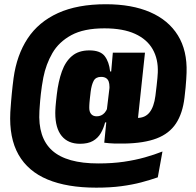

<svg xmlns="http://www.w3.org/2000/svg" viewBox="-20 -692 901 884"><path d="M348.5 -30Q293.5 -30 264 -66Q234.5 -102 234.5 -171.5Q234.5 -177 234.8 -184.2Q235 -191.5 235.8 -201.5Q236.5 -211.5 238 -225.2Q239.5 -239 241.5 -257Q248.5 -317 264.8 -362.8Q281 -408.5 311.5 -434.2Q342 -460 391.5 -460Q442 -460 462.2 -433.5Q482.5 -407 487 -363H526.5L483.5 -278.5Q484 -282.5 484 -286.2Q484 -290 484 -292.5Q484 -306.5 480.5 -316.5Q477 -326.5 468.5 -332.2Q460 -338 445 -338Q421 -338 411.2 -319.8Q401.5 -301.5 397.5 -270.5Q395.5 -252.5 394 -240Q392.5 -227.5 392 -219.5Q391.5 -211.5 391.2 -205.8Q391 -200 391 -195.5Q391 -177 399.8 -166.8Q408.5 -156.5 425.5 -156.5Q436 -156.5 445.2 -160.5Q454.5 -164.5 461.8 -172.8Q469 -181 474 -193L500.5 -128.5H464Q457 -101 443.8 -78.5Q430.5 -56 407.8 -43Q385 -30 348.5 -30ZM460 -35 471 -146 469.5 -166.5 489.5 -332.5 491 -352 499.5 -449.5H647.5L605.5 -56.5ZM573 -153Q583.5 -150.5 591 -149.8Q598.5 -149 611.5 -149Q648.5 -149 668.8 -174.8Q689 -200.5 695.5 -250.5Q699 -278 701.2 -298Q703.5 -318 704.8 -332.8Q706 -347.5 706.5 -358Q709 -419.5 683 -465.2Q657 -511 601.8 -536.2Q546.5 -561.5 460.5 -561.5Q366 -561.5 308.5 -530.2Q251 -499 221.2 -447.5Q191.5 -396 179.5 -335Q175.5 -315 172.8 -295.8Q170 -276.5 168 -259Q166 -241.5 164.8 -226.8Q163.5 -212 162.8 -200.5Q162 -189 161.5 -181.5Q154 -58.5 220.2 1Q286.5 60.5 432.5 60.5Q497 60.5 550 52.8Q603 45 647.2 32.5Q691.5 20 728 5.5L706.5 124.5Q670.5 137 629.8 147.8Q589 158.5 538.8 165.2Q488.5 172 423 172Q289.5 172 199.2 134.5Q109 97 65.2 20Q21.5 -57 27.5 -175Q28 -183.5 29 -196.8Q30 -210 31.2 -226Q32.5 -242 34.2 -259.8Q36 -277.5 38 -296Q40 -314.5 42.5 -332.5Q57 -438.5 107.2 -514.8Q157.5 -591 247 -631.8Q336.5 -672.5 467.5 -672.5Q587 -672.5 671.2 -636Q755.5 -599.5 799 -529.2Q842.5 -459 839 -357Q838.5 -344.5 837.5 -327.2Q836.5 -310 834.5 -289Q832.5 -268 829.5 -243Q821 -170 790.2 -123.5Q759.5 -77 701.5 -54.8Q643.5 -32.5 552 -31Q531 -30.5 506.5 -31.2Q482 -32 460 -35Z"/></svg>

Font: Anek Telugu Medium ExtraBold
Style: Regular
Weight: 800
Version: Version 1.003